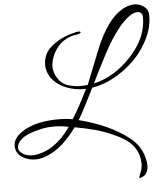

<svg xmlns="http://www.w3.org/2000/svg" viewBox="-75 -911 1104 1273"><g transform="rotate(-5 477.0 -275.0)"><path d="M959 -760Q959 -672 902 -578Q846 -482 746 -412Q648 -342 541 -324Q510 -262 488.5 -219.5Q467 -177 453 -152L432 -118Q631 -68 760 31Q826 82 849 156Q867 213 858 247Q849 281 826 292Q816 295 809.5 298Q803 301 801 299Q799 297 801 289.5Q803 282 811 264Q819 248 822 223.5Q825 199 820 171Q815 143 800 114Q785 85 757 60Q719 27 651 -2Q583 -32 534 -44Q509 -51 476.5 -58Q444 -65 402 -73Q315 47 225 90Q170 117 127.5 117Q85 117 52 100Q-5 72 -5 15Q-5 -41 70 -85Q156 -135 300 -135Q326 -135 349.5 -133Q373 -131 394 -127Q440 -199 499 -320H488Q425 -320 371 -341Q317 -362 285 -398Q243 -444 243 -504Q243 -535 258 -571Q274 -607 327.5 -644Q381 -681 463 -700Q476 -703 485 -703Q494 -703 496 -698Q498 -693 488 -689Q478 -685 465 -683Q424 -679 385 -654Q322 -614 296 -528Q293 -514 291 -499.5Q289 -485 291.5 -468.5Q294 -452 302 -432.5Q310 -413 327 -391Q350 -364 389 -353Q429 -342 458.5 -342Q488 -342 513 -345L598 -559Q686 -784 808 -837Q838 -850 870 -850Q885 -850 900.5 -844.5Q916 -839 928.5 -830Q941 -821 949 -809Q957 -797 958 -783Q959 -777 959 -771Q959 -765 959 -760ZM917 -759Q917 -797 882 -797Q832 -797 758 -708Q701 -638 648 -536Q622 -485 598.5 -439.5Q575 -394 555 -351Q695 -383 805 -503Q917 -624 917 -759ZM363 -79Q314 -90 262 -90Q210 -90 155 -75Q39 -45 20 10Q16 19 16 29Q16 42 24 53Q32 64 44.5 71.5Q57 79 73.5 83.5Q90 88 107 88Q152 88 209 62Q293 21 363 -79Z"/></g></svg>

Font: #9Slide05 Great Vibes
Style: Regular
Weight: 400
Designer: Robert E. Leuschke
Foundry: Robert E. Leuschke
Version: Version 1.001